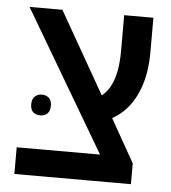

<svg xmlns="http://www.w3.org/2000/svg" viewBox="-47 -638 606 681"><g transform="rotate(5 256.5 -297.5)"><path d="M377 -8 31 -595H148L335 -267L444 -74ZM29 0V-95H418L444 -74V0ZM305 -208 275 -284Q299 -292 316.5 -307Q334 -322 345.5 -345Q357 -368 362.5 -398.5Q368 -429 368 -468V-595H472V-473Q472 -398 451.5 -343Q431 -288 394 -254Q357 -220 305 -208ZM67 -252Q67 -270 77 -279.5Q87 -289 102 -289Q117 -289 127 -280Q137 -271 137 -252Q137 -233 127 -224Q117 -215 102 -215Q87 -215 77 -223.5Q67 -232 67 -252Z"/></g></svg>

Font: Noto Sans Hebrew SemiCondensed Medium
Style: Regular
Weight: 500
Width: 4
Designer: Monotype Design Team
Foundry: Monotype Imaging Inc.
Version: Version 2.003